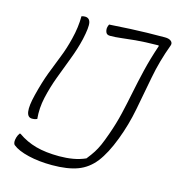

<svg xmlns="http://www.w3.org/2000/svg" viewBox="-108 -804 850 918"><g transform="rotate(15 317.0 -345.0)"><path d="M254 -30Q289 -30 321.5 -35.5Q354 -41 383 -54Q402 -78 413.5 -96Q425 -114 435 -136.5Q445 -159 458 -196Q478 -252 490.5 -305.5Q503 -359 514 -414Q525 -469 539.5 -530Q554 -591 578 -662L576 -665Q506 -664 463.5 -660Q421 -656 393.5 -652.5Q366 -649 340 -649Q325 -649 320 -659Q315 -669 316 -682Q318 -693 322 -700Q381 -704 424.5 -706Q468 -708 508 -709Q548 -710 596 -710Q617 -710 627 -701Q637 -692 632 -679Q600 -593 584 -508Q568 -423 552.5 -342.5Q537 -262 508 -186Q478 -107 443 -62Q408 -17 358 1.5Q308 20 232 20Q167 20 114.5 7.5Q62 -5 36 -26Q25 -36 33 -64Q37 -77 44 -86H48Q89 -57 138 -43.5Q187 -30 254 -30ZM184 -704Q193 -707 201 -707Q223 -707 228 -685Q233 -663 219 -600Q207 -549 186.5 -496Q166 -443 146 -389Q126 -335 114 -281.5Q102 -228 107 -175Q103 -173 97 -171.5Q91 -170 82 -170Q38 -170 66 -282Q83 -350 101.5 -399Q120 -448 138 -492.5Q156 -537 169 -590Q184 -650 184 -704Z"/></g></svg>

Font: Recursive Mn Csl St Lt
Style: Italic
Weight: 300
Italic angle: -15°
Monospace: yes
Version: Version 1.079;hotconv 1.0.112;makeotfexe 2.5.65598; ttfautoh